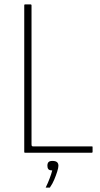

<svg xmlns="http://www.w3.org/2000/svg" viewBox="-20 -693 454 871"><path d="M93 0Q90 0 90 -4V-669Q90 -673 93 -673H119Q121 -673 122 -672Q123 -671 123 -669V-38Q123 -34 124 -31.5Q125 -29 130 -29H396Q398 -29 399 -28.5Q400 -28 400 -26V-4Q400 -2 399 -1Q398 0 396 0ZM245 59Q245 68 239.5 85.5Q234 103 226 122Q218 141 208 155Q207 158 206 158Q205 158 198 158Q191 158 187 158Q188 157 188 156.5Q188 156 190 152Q197 138 205 117Q213 96 217 80Q204 80 199.5 74.5Q195 69 195 59Q195 48 200 42.5Q205 37 218 37Q232 37 238.5 42.5Q245 48 245 59Z"/></svg>

Font: Glory Thin Thin
Style: Regular
Weight: 250
Version: Version 1.011